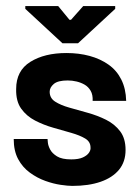

<svg xmlns="http://www.w3.org/2000/svg" viewBox="-20 -600 461 630"><path d="M217 10Q203 10 179 6.5Q155 3 128.5 -6.5Q102 -16 78 -33.5Q54 -51 39.5 -78Q25 -105 25 -144H136Q136 -143 137 -132.5Q138 -122 144.5 -109.5Q151 -97 167 -87Q183 -77 214 -77Q238 -77 252 -83.5Q266 -90 272 -99Q278 -108 277 -116Q277 -135 259.5 -145.5Q242 -156 214 -164Q186 -172 154.5 -181Q123 -190 95 -204.5Q67 -219 49.5 -243.5Q32 -268 33 -308Q33 -368 79.5 -397Q126 -426 198 -426Q239 -426 274 -416.5Q309 -407 336 -388Q363 -369 378 -339Q393 -309 394 -269H284Q285 -289 277.5 -302Q270 -315 258 -322Q246 -329 231.5 -332.5Q217 -336 202 -336Q170 -336 156.5 -324.5Q143 -313 143 -299Q143 -278 161 -266.5Q179 -255 207 -247Q235 -239 267.5 -230Q300 -221 328 -207Q356 -193 374 -169.5Q392 -146 392 -108Q392 -69 370.5 -43Q349 -17 310 -3.5Q271 10 217 10ZM185 -458 63 -571V-580H171L208 -535H213L253 -580H358V-571L236 -458Z"/></svg>

Font: Darker Grotesque ExtraBold
Style: Regular
Weight: 800
Designer: Gabriel Lam
Foundry: TypeRant
Version: Version 1.000;gftools[0.9.28]